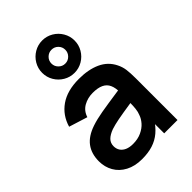

<svg xmlns="http://www.w3.org/2000/svg" viewBox="-251 -958 1078 1078"><g transform="rotate(-45 288.0 -419.0)"><path d="M294.8 -595.8Q260 -595.8 230.5 -613.2Q200.9 -630.6 183.5 -660.1Q166.1 -689.7 166.1 -724.5Q166.1 -759.2 183.5 -788.8Q200.9 -818.3 230.5 -835.8Q260 -853.2 294.8 -853.2Q329.6 -853.2 359.1 -835.8Q388.7 -818.3 406 -788.8Q423.4 -759.2 423.4 -724.5Q423.4 -689.7 406 -660.1Q388.7 -630.6 359.1 -613.2Q329.6 -595.8 294.8 -595.8ZM294.8 -669.5Q317.8 -669.5 333.8 -685.8Q349.8 -702 349.8 -724.5Q349.8 -747.5 333.8 -763.5Q317.8 -779.5 294.8 -779.5Q272.2 -779.5 256 -763.5Q239.8 -747.5 239.8 -724.5Q239.8 -702 256 -685.8Q272.2 -669.5 294.8 -669.5ZM221.2 15Q164.4 15 123.4 -6.7Q82.4 -28.4 61.2 -65.6Q40 -102.8 40 -148Q40 -208.2 69.8 -248.1Q99.5 -288.1 162.8 -309.5Q199.7 -321.9 249.8 -330.7Q299.9 -339.4 392.2 -352.7Q404.6 -354.6 417.2 -356.2Q429.8 -357.9 441.7 -359.8L398.3 -335.7Q398.6 -373.6 387.6 -397.6Q376.7 -421.6 352.2 -433.1Q327.7 -444.7 287.3 -444.7Q247.2 -444.7 214.5 -426.3Q181.8 -407.9 169.5 -369.2L59.3 -403.7Q79.8 -474.4 137.4 -514.7Q195 -555 287.7 -555Q362.9 -555 416.5 -530.6Q470.1 -506.2 495.7 -454.5Q508.8 -428.8 512.5 -401Q516.2 -373.2 516.2 -331.3V0H410.5V-117.2L428 -97.8Q403.1 -58.6 373.7 -33.7Q344.3 -8.8 306.9 3.1Q269.5 15 221.2 15ZM245 -81.2Q283.4 -81.2 312.6 -94.9Q341.8 -108.6 359.5 -129Q377.2 -149.4 384.3 -170.7Q391.9 -188.3 394.3 -211.4Q396.7 -234.4 396.7 -261.5V-271.7L433.7 -260.5L390 -253.4Q322.3 -243.1 286 -236.1Q249.7 -229.1 223.5 -220.5Q191.2 -208.6 174.7 -191.8Q158.2 -174.9 158.2 -149.5Q158.2 -129.3 168.2 -113.9Q178.2 -98.5 197.6 -89.8Q217.1 -81.2 245 -81.2Z"/></g></svg>

Font: Manrope
Style: Regular
Weight: 400
Designer: Mikhail Sharanda
Foundry: Mikhail Sharanda
Version: Version 4.503